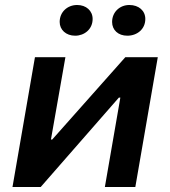

<svg xmlns="http://www.w3.org/2000/svg" viewBox="-20 -749 682 769"><path d="M30 0H143L456 -358H462L400 0H522L612 -520H482L189 -190H184L242 -520H120ZM281 -606C318 -606 351 -632 351 -673C351 -706 325 -729 289 -729C250 -729 219 -701 219 -661C219 -630 244 -606 281 -606ZM490 -606C529 -606 562 -632 562 -673C562 -706 536 -729 498 -729C460 -729 429 -701 429 -661C429 -629 453 -606 490 -606Z"/></svg>

Font: Fixel Display SemiBold
Style: Italic
Weight: 600
Italic angle: -10°
Designer: AlfaBravo + MacPaw
Foundry: Kyrylo Tkachov, Marchela Mozhyna, Serhii Makarenko, Maria Weinstein, Zakhar Kryvoshyya
Version: Version 1.210;Glyphs 3.2 (3217)